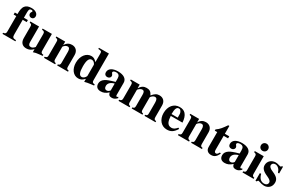

<svg xmlns="http://www.w3.org/2000/svg" viewBox="188 -2132 5467 3587"><g transform="rotate(30 2921.5 -338.5)"><path d="M14 -461V-417H71V-87C71 -42 60 -29 14 -24V0H292V-24C222 -26 210 -42 210 -107V-417H296V-461H210V-581C210 -640 224 -660 260 -660C278 -660 289 -653 289 -641C289 -627 267 -619 267 -584C267 -553 293 -527 327 -527C364 -527 389 -554 389 -591C389 -650 331 -691 246 -691C182 -691 138 -673 111 -640C78 -600 71 -540 71 -461Z M871 -20V-43C827 -45 814 -61 814 -105V-461H614V-437C664 -433 675 -419 675 -374V-98C644 -64 622 -51 593 -51C557 -51 537 -71 537 -127V-461H349V-437C390 -429 398 -418 398 -372V-131C398 -38 448 14 531 14C586 14 624 -3 676 -52V13C719 -2 743 -6 808 -13Z M1428 0V-24C1389 -27 1379 -39 1379 -84V-331C1379 -418 1326 -473 1244 -473C1184 -473 1136 -446 1102 -386H1101V-461H910V-437C954 -430 963 -419 963 -376V-87C963 -45 955 -33 910 -24V0H1150V-24C1113 -29 1102 -47 1102 -84V-348C1102 -352 1109 -362 1119 -372C1141 -394 1165 -406 1189 -406C1223 -406 1240 -377 1240 -321V-84C1240 -44 1228 -28 1194 -24V0Z M1781 -112C1781 -107 1772 -92 1762 -79C1742 -54 1719 -42 1696 -42C1643 -42 1618 -102 1618 -229C1618 -358 1645 -417 1703 -417C1736 -417 1766 -393 1781 -355ZM1979 -20V-43C1933 -46 1920 -59 1920 -101V-676H1705V-652C1772 -647 1781 -640 1781 -594V-411C1738 -457 1708 -473 1662 -473C1552 -473 1470 -366 1470 -221C1470 -84 1546 14 1651 14C1704 14 1737 -2 1784 -52V13C1830 0 1855 -4 1917 -12Z M2294 -97C2272 -66 2248 -57 2224 -57C2194 -57 2172 -80 2172 -124C2172 -182 2214 -223 2294 -245ZM2474 -64 2464 -54C2461 -51 2458 -50 2453 -50C2439 -50 2432 -61 2432 -78V-339C2432 -425 2358 -473 2236 -473C2123 -473 2045 -427 2045 -347C2045 -305 2069 -279 2110 -279C2150 -279 2178 -305 2178 -339C2178 -353 2172 -365 2159 -381C2150 -391 2148 -398 2148 -404C2148 -428 2177 -441 2213 -441C2272 -441 2294 -412 2294 -348V-280C2178 -247 2131 -229 2093 -204C2048 -174 2026 -136 2026 -92C2026 -18 2072 14 2136 14C2194 14 2240 -5 2295 -55C2306 -4 2328 14 2377 14C2420 14 2451 -2 2489 -43Z M3315 0V-24C3276 -26 3265 -40 3265 -83V-331C3265 -420 3212 -473 3130 -473C3073 -473 3035 -450 2983 -386C2953 -449 2918 -473 2855 -473C2791 -473 2749 -447 2711 -386H2708V-461H2516V-437C2560 -431 2572 -420 2572 -373V-86C2572 -45 2561 -32 2517 -24V0H2756V-24C2721 -29 2711 -45 2711 -83V-344C2711 -368 2772 -406 2795 -406C2834 -406 2849 -383 2849 -323V-83C2849 -42 2839 -27 2802 -24V0H3034V-24C2999 -28 2988 -45 2988 -83V-348C2988 -353 3002 -371 3015 -381C3036 -399 3055 -406 3073 -406C3111 -406 3126 -373 3126 -311V-83C3126 -41 3116 -27 3078 -24V0Z M3632 -282H3498C3498 -402 3522 -442 3568 -442C3597 -442 3609 -425 3623 -395C3632 -376 3632 -355 3632 -303ZM3737 -126C3696 -77 3665 -58 3622 -58C3524 -58 3509 -150 3503 -245H3755C3751 -319 3733 -382 3696 -423C3667 -455 3626 -473 3568 -473C3443 -473 3359 -373 3359 -224C3359 -87 3442 14 3563 14C3648 14 3701 -17 3761 -112Z M4317 0V-24C4278 -27 4268 -39 4268 -84V-331C4268 -418 4215 -473 4133 -473C4073 -473 4025 -446 3991 -386H3990V-461H3799V-437C3843 -430 3852 -419 3852 -376V-87C3852 -45 3844 -33 3799 -24V0H4039V-24C4002 -29 3991 -47 3991 -84V-348C3991 -352 3998 -362 4008 -372C4030 -394 4054 -406 4078 -406C4112 -406 4129 -377 4129 -321V-84C4129 -44 4117 -28 4083 -24V0Z M4641 -112C4621 -74 4605 -59 4584 -59C4556 -59 4545 -79 4545 -119V-417H4640V-461H4545V-630H4520C4462 -546 4425 -493 4353 -444V-417H4406V-95C4406 -28 4449 12 4518 12C4585 12 4625 -19 4666 -101Z M4969 -97C4947 -66 4923 -57 4899 -57C4869 -57 4847 -80 4847 -124C4847 -182 4889 -223 4969 -245ZM5149 -64 5139 -54C5136 -51 5133 -50 5128 -50C5114 -50 5107 -61 5107 -78V-339C5107 -425 5033 -473 4911 -473C4798 -473 4720 -427 4720 -347C4720 -305 4744 -279 4785 -279C4825 -279 4853 -305 4853 -339C4853 -353 4847 -365 4834 -381C4825 -391 4823 -398 4823 -404C4823 -428 4852 -441 4888 -441C4947 -441 4969 -412 4969 -348V-280C4853 -247 4806 -229 4768 -204C4723 -174 4701 -136 4701 -92C4701 -18 4747 14 4811 14C4869 14 4915 -5 4970 -55C4981 -4 5003 14 5052 14C5095 14 5126 -2 5164 -43Z M5432 0V-24C5397 -29 5384 -42 5384 -85V-461H5191V-437C5235 -428 5245 -418 5245 -373V-88C5245 -42 5238 -35 5192 -24V0ZM5391 -613C5391 -656 5357 -691 5315 -691C5270 -691 5236 -657 5236 -613C5236 -569 5269 -536 5313 -536C5357 -536 5391 -569 5391 -613Z M5794 -326V-471H5772C5766 -456 5760 -451 5747 -451C5741 -451 5732 -453 5716 -458C5684 -469 5661 -473 5638 -473C5547 -473 5481 -411 5481 -327C5481 -261 5522 -215 5623 -172C5692 -142 5719 -117 5719 -85C5719 -46 5689 -20 5644 -20C5574 -20 5528 -65 5507 -152H5479V13H5504C5515 -8 5521 -15 5530 -15C5535 -15 5543 -13 5553 -9C5582 3 5633 14 5661 14C5752 14 5815 -48 5815 -138C5815 -209 5777 -252 5677 -294C5609 -322 5581 -348 5581 -382C5581 -415 5609 -440 5647 -440C5674 -440 5700 -429 5722 -408C5743 -388 5754 -369 5769 -326Z"/></g></svg>

Font: XITS
Style: Bold
Weight: 700
Designer: MicroPress Inc., with final additions and corrections provided by Coen Hoffman, Elsevier (retired)
Version: Version 1.302